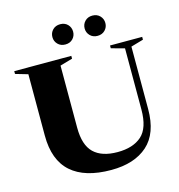

<svg xmlns="http://www.w3.org/2000/svg" viewBox="-131 -1032 1081 1159"><g transform="rotate(-15 409.5 -452.0)"><path d="M691 -293V-675L608 -697.5V-715H809V-697.5L731 -675V-285Q731 -133 649 -60Q567 13 422 13Q257 13 172 -62.5Q87 -138 87 -291.5V-675L9.5 -697.5V-715H366V-697.5L288 -675V-287Q288 -178.5 338 -130Q388 -81.5 486.5 -81.5Q583.5 -81.5 637.2 -129.2Q691 -177 691 -293ZM350 -790.5Q321 -790.5 303 -809Q285 -827.5 285 -853.5Q285 -880 303 -898.5Q321 -917 350 -917Q379 -917 396.8 -898.5Q414.5 -880 414.5 -853.5Q414.5 -827.5 396.8 -809Q379 -790.5 350 -790.5ZM551 -790.5Q522.5 -790.5 504.5 -809Q486.5 -827.5 486.5 -853.5Q486.5 -880 504.5 -898.5Q522.5 -917 551 -917Q580 -917 598 -898.5Q616 -880 616 -853.5Q616 -827.5 598 -809Q580 -790.5 551 -790.5Z"/></g></svg>

Font: Newsreader 72pt
Style: Bold
Weight: 700
Designer: Hugues Gentile
Foundry: Production Type
Version: Version 1.003; ttfautohint (v1.8.3)